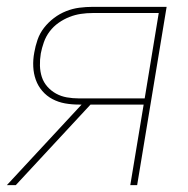

<svg xmlns="http://www.w3.org/2000/svg" viewBox="-28 -540 548 560"><path d="M-8 0 210 -235H202Q181 -235 161.5 -238.5Q142 -242 125 -251Q108 -260 95.5 -274.5Q83 -289 76.5 -307Q70 -325 69 -345.5Q68 -366 72 -387Q75 -405 81.5 -424Q88 -443 100.5 -459Q113 -475 129.5 -487.5Q146 -500 165 -507.5Q184 -515 203.5 -517.5Q223 -520 242 -520H458L372 0H352L391 -235H236L18 0ZM202 -253H394L435 -502H242Q225 -502 208 -499.5Q191 -497 174.5 -490.5Q158 -484 143 -473.5Q128 -463 117 -448.5Q106 -434 100 -417Q94 -400 91 -384Q88 -366 88.5 -348.5Q89 -331 94 -315.5Q99 -300 110 -287.5Q121 -275 135.5 -267Q150 -259 167 -256Q184 -253 202 -253Z"/></svg>

Font: Iosevka Thin
Style: Italic
Weight: 100
Italic angle: -9°
Monospace: yes
Designer: Belleve Invis
Foundry: Belleve Invis
Version: Version 32.5.0; ttfautohint (v1.8.4)